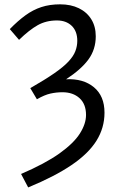

<svg xmlns="http://www.w3.org/2000/svg" viewBox="-20 -688 537 874"><path d="M108.3 165.2 75.9 103.9Q185.9 56.6 250.7 10.4Q315.5 -35.9 343.5 -80.1Q371.6 -124.3 371.6 -164.8Q371.6 -214.2 342 -241.2Q312.3 -268.1 264.3 -268.1Q236.7 -268.1 209.7 -262.1Q182.7 -256.1 148 -236.1L117.9 -286.8Q185 -325.3 227 -354.4Q269.1 -383.5 291.7 -407.9Q314.4 -432.3 323.1 -455.3Q331.8 -478.2 331.8 -502.2Q331.8 -545.9 306.5 -570.4Q281.1 -594.9 239.2 -594.9Q190 -594.9 151.7 -573.4Q113.3 -551.8 66.7 -506.6L24.6 -555.5Q61.3 -593.2 95.8 -618.2Q130.2 -643.3 168.3 -655.8Q206.4 -668.3 253.7 -668.3Q302.8 -668.3 339.3 -650.4Q375.8 -632.5 395.8 -599.9Q415.9 -567.4 415.9 -522.8Q415.9 -463 382.6 -417.4Q349.3 -371.8 280.8 -327.2Q359.1 -330.9 407.4 -291Q455.7 -251 455.7 -175.1Q455.7 -106.1 419.1 -47.4Q382.5 11.3 305.7 63.3Q228.9 115.4 108.3 165.2Z"/></svg>

Font: SourceSans3VF
Style: Regular
Weight: 200
Designer: Paul D. Hunt
Foundry: Adobe
Version: Version 3.052;hotconv 1.1.0;makeotfexe 2.6.0